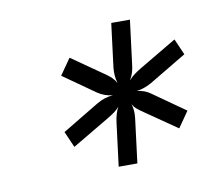

<svg xmlns="http://www.w3.org/2000/svg" viewBox="-48 -807 491 430"><g transform="rotate(-10 197.5 -592.0)"><path d="M294 -604.5Q285 -599.5 276.5 -596.5Q268 -593.5 259.5 -592.5Q268 -591.5 275.8 -588.8Q283.5 -586 291 -580.5L363.5 -529.5L338.5 -493.5L266 -543.5Q258.5 -548.5 252.5 -553.5Q246.5 -558.5 242.5 -565.5Q247.5 -551 245 -532L232.5 -432.5H190L202.5 -531.5Q205 -551 212.5 -565Q207 -558.5 200 -553.5Q193 -548.5 184.5 -543.5L100 -493.5L84 -530L168 -580.5Q177.5 -586 186.2 -588.8Q195 -591.5 205 -592.5Q186.5 -594 171 -604.5L98.5 -655.5L124 -692L196.5 -641.5Q204 -636.5 210 -630.8Q216 -625 220 -617.5Q215 -634.5 217 -653L229.5 -752.5H272L259.5 -653.5Q258.5 -643.5 256 -635.2Q253.5 -627 248.5 -618.5Q254.5 -625.5 262 -631Q269.5 -636.5 278 -641.5L362.5 -691.5L378.5 -655Z"/></g></svg>

Font: Lato 2
Style: Italic
Weight: 400
Italic angle: -7°
Designer: Lukasz Dziedzic with Adam Twardoch and Botio Nikoltchev
Foundry: tyPoland Lukasz Dziedzic
Version: Version 2.015; 2015-08-06; http://www.latofonts.com/